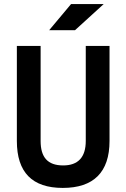

<svg xmlns="http://www.w3.org/2000/svg" viewBox="-20 -921 626 951"><path d="M291 9.8C442.9 9.8 522.5 -67.4 522.5 -222.7V-693.4H404.8V-222.7C404.8 -142.1 366.7 -101.6 293 -101.6C215.8 -101.6 181.2 -142.1 181.2 -222.7V-693.4H63.5V-222.7C63.5 -67.4 139.2 9.8 291 9.8ZM223.6 -771.5H351.6L493.7 -900.9H332Z"/></svg>

Font: Cascadia Code NF SemiBold
Style: Regular
Weight: 600
Monospace: yes
Designer: Aaron Bell
Foundry: Saja Typeworks
Version: Version 2404.023